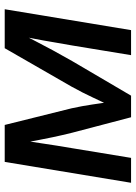

<svg xmlns="http://www.w3.org/2000/svg" viewBox="96 -658 562 794"><g transform="rotate(-90 377.0 -261.0)"><path d="M18.1 0 104.5 -522.5H257.3L326.2 -245.6Q331.1 -223.6 335 -201.9Q338.9 -180.2 342 -159.4Q345.2 -138.7 347.9 -118.9Q350.6 -99.1 353.5 -80.6H334Q342.8 -99.1 352.3 -118.9Q361.8 -138.7 371.6 -159.7Q381.3 -180.7 392.3 -202.1Q403.3 -223.6 415.5 -245.6L574.7 -522.5H735.8L649.4 0H545.9L585.9 -243.2Q591.8 -275.9 596.7 -304.9Q601.6 -334 606.4 -361.1Q611.3 -388.2 616.5 -414.8Q621.6 -441.4 626.5 -468.8H641.6Q622.6 -431.6 604 -395.5Q585.4 -359.4 565.2 -322Q544.9 -284.7 521.5 -243.7L378.4 0H289.1L225.1 -243.7Q214.8 -285.2 207 -322Q199.2 -358.9 192.4 -395Q185.5 -431.2 178.7 -468.8H196.3Q191.9 -440.9 188 -414.3Q184.1 -387.7 179.9 -360.8Q175.8 -334 171.4 -305.2Q167 -276.4 161.1 -243.2L121.1 0Z"/></g></svg>

Font: Inter 28pt Medium
Style: Italic
Weight: 500
Italic angle: -9.3988°
Designer: Rasmus Andersson
Foundry: rsms
Version: Version 4.001;git-66647c0bb